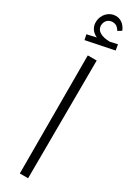

<svg xmlns="http://www.w3.org/2000/svg" viewBox="-258 -1006 750 1026"><g transform="rotate(30 117.0 -493.0)"><path d="M91 0H142L145 -728H90ZM27 -822 34 -790 206 -825 200 -860 155 -850C102 -851 71 -869 71 -902C71 -929 90 -949 116 -949C134 -949 148 -942 161 -920L184 -934C169 -970 143 -986 115 -986C75 -986 38 -952 38 -902C38 -873 55 -848 84 -835Z"/></g></svg>

Font: Wafeq Light
Style: Regular
Weight: 300
Designer: Rasmus Andersson & Azza Alameddine
Foundry: Google & TypeTogether
Version: Version 3.000;January 28, 2025;FontCreator 15.0.0.3014 64-bi